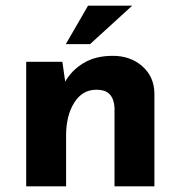

<svg xmlns="http://www.w3.org/2000/svg" viewBox="-20 -654 634 674"><path d="M199 -437 210 -359 208 -366Q231 -407 273 -432.5Q315 -458 376 -458Q438 -458 479.5 -421.5Q521 -385 522 -327V0H382V-275Q381 -304 366.5 -321.5Q352 -339 318 -339Q269 -339 240.5 -293.5Q212 -248 212 -178V0H72V-437ZM444 -634 296 -499H211L289 -634Z"/></svg>

Font: Reem Kufi Fun
Style: Regular
Weight: 400
Designer: Khaled Hosny
Version: Version 1.005